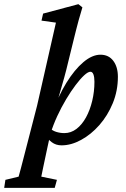

<svg xmlns="http://www.w3.org/2000/svg" viewBox="-121 -700 616 935"><path d="M-100.6 214.8 -94.7 175.8 -30.3 160.2Q-25.4 144.5 -19 118.7Q-12.7 92.8 -2.9 56.6L59.6 -185.5L151.4 -589.8L81.1 -599.6L88.9 -633.8L260.7 -679.7L280.3 -664.1Q269.5 -628.9 262.2 -602.1Q254.9 -575.2 250 -555.7Q245.1 -536.1 241.2 -520.5L210 -393.6Q202.1 -359.4 191.9 -322.8Q181.6 -286.1 168.9 -242.2Q156.2 -198.2 139.6 -143.6H130.9Q162.1 -231.4 202.1 -296.4Q242.2 -361.3 285.2 -397.5Q328.1 -433.6 368.2 -433.6Q408.2 -433.6 430.7 -403.8Q453.1 -374 453.1 -326.2Q453.1 -257.8 428.2 -197.3Q403.3 -136.7 362.8 -90.8Q322.3 -44.9 273.9 -18.6Q225.6 7.8 178.7 7.8Q151.4 7.8 131.3 -7.3Q111.3 -22.5 90.8 -49.8L116.2 -81.1Q131.8 -64.5 151.9 -58.1Q171.9 -51.8 192.4 -51.8Q224.6 -51.8 251.5 -72.3Q278.3 -92.8 297.9 -128.4Q317.4 -164.1 328.1 -209Q338.9 -253.9 338.9 -301.8Q338.9 -324.2 334 -337.4Q329.1 -350.6 319.3 -350.6Q307.6 -350.6 288.6 -333Q269.5 -315.4 247.1 -285.6Q224.6 -255.9 201.2 -216.8Q177.7 -177.7 157.7 -134.3Q137.7 -90.8 124 -46.9L121.1 -33.2L109.4 20.5Q96.7 80.1 89.4 114.7Q82 149.4 80.1 160.2L156.2 175.8L145.5 214.8Z"/></svg>

Font: Crimson Pro SemiBold
Style: Italic
Weight: 600
Italic angle: -12°
Designer: Jacques Le Bailly
Foundry: Baron von Fonthausen
Version: Version 1.003